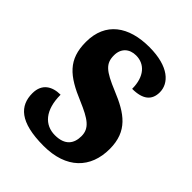

<svg xmlns="http://www.w3.org/2000/svg" viewBox="-166 -639 740 740"><g transform="rotate(45 204.0 -269.0)"><path d="M197 10C321 10 386 -58 386 -162C386 -259 329 -298 241 -334C164 -366 142 -384 142 -429C142 -467 167 -489 203 -489C249 -489 283 -454 283 -387C341 -387 368 -410 368 -453C368 -501 324 -548 216 -548C104 -548 29 -496 29 -389C29 -293 77 -253 176 -212C244 -183 274 -163 274 -120C274 -80 254 -50 199 -50C143 -50 104 -92 104 -176C60 -176 23 -156 23 -103C23 -36 66 10 197 10Z"/></g></svg>

Font: Noto Serif Devanagari ExtraCondensed ExtraBold
Style: Regular
Weight: 800
Width: 2
Designer: Universal Thirst, Indian Type Foundry and the Monotype Design Team
Foundry: Monotype Imaging Inc.
Version: Version 2.004